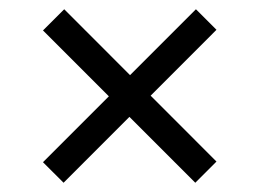

<svg xmlns="http://www.w3.org/2000/svg" viewBox="-20 -520 561 415"><path d="M117.4 -125 72.9 -169.4 215.3 -311.8 72.9 -454.2 118.8 -500 261.1 -357.6 403.5 -500 447.9 -455.6 305.6 -313.2 447.9 -170.8 402.1 -125 259.7 -267.4Z"/></svg>

Font: Afacad Flux
Style: Regular
Weight: 400
Designer: Kristian Moeller
Foundry: Dicotype
Version: Version 1.100